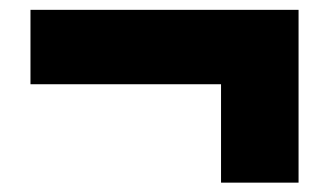

<svg xmlns="http://www.w3.org/2000/svg" viewBox="-20 -478 683 400"><path d="M440.5 -97.5V-302.5H43.5V-457.5H602V-97.5Z"/></svg>

Font: Encode Sans SmCnd Black
Style: Regular
Weight: 900
Width: 4
Designer: Multiple Designers
Foundry: Impallari Type
Version: Version 3.002; ttfautohint (v1.8.3) -l 8 -r 50 -G 200 -x 14 